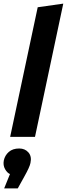

<svg xmlns="http://www.w3.org/2000/svg" viewBox="-56 -755 369 1059"><path d="M0 0 152 -715 293 -735 137 0ZM112 144Q108 166 77 221L42 284H-33L-1 205Q-16 199 -28 178Q-40 157 -35 130Q-29 102 -7.5 83Q14 64 50 64Q82 64 101 86Q120 108 112 144Z"/></svg>

Font: Radio Canada Condensed
Style: Bold Italic
Weight: 700
Width: 3
Italic angle: -12°
Designer: Charles Daoud, Etienne Aubert Bonn, Alexandre Saumier Demers, Jacques Le Bailly
Foundry: Radio-Canada
Version: Version 2.104; ttfautohint (v1.8.4.7-5d5b);gftools[0.9.28.de